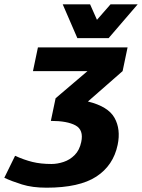

<svg xmlns="http://www.w3.org/2000/svg" viewBox="-77 -720 659 891"><path d="M139 151Q73 151 25 136Q-23 121 -57 105L-7 3Q35 22 73.5 31.5Q112 41 162 41Q189 41 218 31.5Q247 22 269.5 -0.5Q292 -23 300 -61Q312 -117 273.5 -138Q235 -159 159 -159L181 -264L329 -390H76L99 -500H515L492 -390L331 -249Q425 -226 454.5 -173Q484 -120 469 -48Q449 48 370 99.5Q291 151 139 151ZM562 -700 427 -543H282L214 -700H341L373 -628L436 -700Z"/></svg>

Font: Epunda Sans ExtraBold
Style: Italic
Weight: 800
Italic angle: -12.0243°
Designer: Simon Atzbach
Foundry: typofactur
Version: Version 2.204; ttfautohint (v1.8.4.7-5d5b)